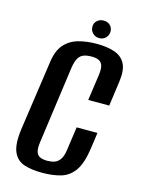

<svg xmlns="http://www.w3.org/2000/svg" viewBox="-111 -771 620 847"><g transform="rotate(15 199.5 -347.5)"><path d="M166 12Q119 12 84.5 1Q50 -10 34.5 -44.5Q19 -79 28 -148L74 -467Q81 -521 105.5 -549.5Q130 -578 168 -589Q206 -600 253 -600Q301 -600 334.5 -588.5Q368 -577 383.5 -548.5Q399 -520 392 -467L376 -351H280L297 -470Q301 -501 295 -515.5Q289 -530 276 -535Q263 -540 245 -540Q226 -540 211 -535Q196 -530 186.5 -515.5Q177 -501 172 -470L123 -115Q119 -85 124.5 -70Q130 -55 143.5 -50Q157 -45 175 -45Q193 -45 207.5 -50Q222 -55 232.5 -70Q243 -85 247 -115L262 -221H357L347 -149Q337 -78 313 -44Q289 -10 252 1Q215 12 166 12ZM256 -627Q238 -627 226 -639Q214 -651 214 -668Q214 -685 226 -696Q238 -707 256 -707Q274 -707 285.5 -696Q297 -685 297 -668Q297 -651 285.5 -639Q274 -627 256 -627Z"/></g></svg>

Font: Alumni Sans Thin SemiBold
Style: Italic
Weight: 600
Italic angle: -8°
Version: Version 1.016